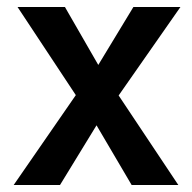

<svg xmlns="http://www.w3.org/2000/svg" viewBox="-20 -527 548 547"><path d="M318 -255 488 0H355L255 -170L151 0H19L196 -256L30 -507H165L260 -342L360 -507H494Z"/></svg>

Font: Hind SemiBold
Style: Regular
Weight: 600
Designer: Manushi Parikh, Satya Rajpurohit
Foundry: Indian Type Foundry
Version: Version 2.001;PS 1.0;hotconv 1.0.79;makeotf.lib2.5.61930; tt